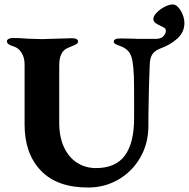

<svg xmlns="http://www.w3.org/2000/svg" viewBox="-20 -825 845 859"><path d="M90 -268V-538Q90 -567 76.5 -589Q63 -611 39 -618Q11 -626 11 -640Q11 -647 18.5 -651Q26 -655 37 -655Q71 -655 104 -652Q148 -650 167 -650Q185 -650 235 -652Q283 -654 302 -654Q329 -654 329 -639Q329 -632 321.5 -627.5Q314 -623 302 -618.5Q290 -614 282 -610Q265 -603 255 -584Q245 -565 245 -533V-276Q245 -212 266.5 -166Q288 -120 325.5 -96.5Q363 -73 409 -73Q497 -73 538.5 -129Q580 -185 580 -297V-386Q580 -452 579 -482Q577 -528 572.5 -552.5Q568 -577 558 -591Q548 -605 528 -615Q522 -618 511.5 -621.5Q501 -625 495 -629Q489 -633 489 -639Q489 -653 518 -653L575 -652Q588 -651 616 -651H677Q699 -651 710.5 -662.5Q722 -674 722 -688Q722 -696 716 -700Q710 -704 695 -711Q681 -717 673.5 -724Q666 -731 666 -740Q666 -753 681 -768.5Q696 -784 716.5 -794.5Q737 -805 753 -805Q772 -805 788.5 -777.5Q805 -750 805 -722Q805 -681 773.5 -652.5Q742 -624 697 -608Q672 -598 661.5 -582Q651 -566 650 -537Q646 -454 644 -307V-263Q644 -183 607.5 -120Q571 -57 509.5 -21.5Q448 14 374 14Q235 14 162.5 -62Q90 -138 90 -268Z"/></svg>

Font: EB Garamond
Style: Bold
Weight: 700
Designer: Georg Duffner and Octavio Pardo
Foundry: Georg Duffner
Version: Version 1.000; ttfautohint (v1.6)